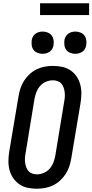

<svg xmlns="http://www.w3.org/2000/svg" viewBox="-20 -1146 565 1174"><path d="M205 8Q176 8 148 2Q120 -4 98 -19.5Q76 -35 60.5 -57.5Q45 -80 38 -107Q31 -134 31.5 -163Q32 -192 37 -222L93 -556Q97 -581 105 -605.5Q113 -630 127 -652Q141 -674 161 -692.5Q181 -711 205 -722.5Q229 -734 254 -738.5Q279 -743 304 -743Q333 -743 361 -737Q389 -731 411.5 -715.5Q434 -700 449 -677.5Q464 -655 471 -628Q478 -601 477.5 -572Q477 -543 472 -513L416 -179Q412 -154 404 -129.5Q396 -105 382 -83Q368 -61 348 -42.5Q328 -24 304 -12.5Q280 -1 255 3.5Q230 8 205 8ZM206 -80Q227 -80 248 -89Q269 -98 283.5 -114.5Q298 -131 306 -151.5Q314 -172 318 -193L373 -528Q376 -543 376.5 -557.5Q377 -572 375 -586Q373 -600 368 -613Q363 -626 354 -636Q345 -646 331 -650.5Q317 -655 303 -655Q282 -655 261 -646Q240 -637 225.5 -620.5Q211 -604 203 -583.5Q195 -563 191 -542L136 -207Q133 -192 132.5 -177.5Q132 -163 134 -149Q136 -135 141 -122Q146 -109 155 -99Q164 -89 178 -84.5Q192 -80 206 -80ZM440 -817Q424 -817 409 -823Q394 -829 385 -841Q376 -853 374 -869Q372 -885 374 -901Q376 -913 382 -923Q388 -933 397.5 -940Q407 -947 418.5 -950Q430 -953 441 -953Q457 -953 472 -947Q487 -941 496 -929Q505 -917 507.5 -901Q510 -885 507 -869Q505 -857 499.5 -847Q494 -837 484 -830Q474 -823 462.5 -820Q451 -817 440 -817ZM240 -817Q224 -817 209 -823Q194 -829 185 -841Q176 -853 174 -869Q172 -885 174 -901Q176 -913 182 -923Q188 -933 197.5 -940Q207 -947 218.5 -950Q230 -953 241 -953Q257 -953 272 -947Q287 -941 296 -929Q305 -917 307.5 -901Q310 -885 307 -869Q305 -857 299.5 -847Q294 -837 284 -830Q274 -823 262.5 -820Q251 -817 240 -817ZM225 -1054V-1126H525V-1054Z"/></svg>

Font: Iosevka Curly Slab Semibold
Style: Italic
Weight: 600
Italic angle: -9°
Monospace: yes
Designer: Belleve Invis
Foundry: Belleve Invis
Version: Version 22.1.2; ttfautohint (v1.8.4)